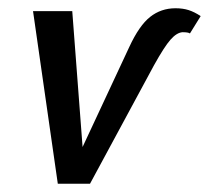

<svg xmlns="http://www.w3.org/2000/svg" viewBox="-20 -445 506 465"><path d="M466 -406 440 -364Q436 -367 422 -367Q408 -366 393 -349Q378 -332 353 -287L198 0H120L60 -418H155L180 -89L293 -331Q317 -383 343.5 -404Q370 -425 405 -425Q423 -425 437 -420.5Q451 -416 466 -406Z"/></svg>

Font: Ysabeau Semibold
Style: Italic
Weight: 600
Italic angle: -12°
Designer: Christian Thalmann (Catharsis Fonts)
Version: Version 0.003